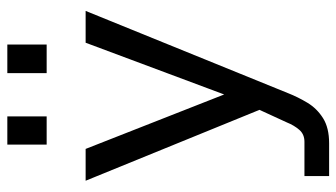

<svg xmlns="http://www.w3.org/2000/svg" viewBox="-222 -518 940 537"><g transform="rotate(-90 248.5 -250.0)"><path d="M24 200V131H120Q141 131 153.5 116.5Q166 102 174 82L242 -66L397 -481H486L256 85Q245 113 229 139.5Q213 166 186 183Q159 200 116 200ZM221 34 11 -481H100L269 -51ZM312 -590V-700H392V-590ZM112 -590V-700H191V-590Z"/></g></svg>

Font: SUSE
Style: Regular
Weight: 400
Designer: Rene Bieder
Foundry: SUSE
Version: Version 1.000